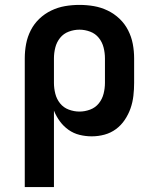

<svg xmlns="http://www.w3.org/2000/svg" viewBox="-20 -548 640 783"><path d="M81 215V-310Q81 -340 86.5 -369Q92 -398 105.5 -424.5Q119 -451 140.5 -471.5Q162 -492 189 -505Q216 -518 245 -523Q274 -528 304 -528Q334 -528 363 -523Q392 -518 419 -505Q446 -492 467.5 -471.5Q489 -451 502.5 -424.5Q516 -398 521.5 -369Q527 -340 527 -310V-210Q527 -184 524 -157.5Q521 -131 512.5 -106.5Q504 -82 489 -59.5Q474 -37 453 -21.5Q432 -6 406.5 1Q381 8 354 8Q329 8 304.5 2Q280 -4 259.5 -18.5Q239 -33 224 -53.5Q209 -74 200 -97V215ZM304 -93Q326 -93 347.5 -101Q369 -109 383 -126.5Q397 -144 402.5 -166Q408 -188 408 -210V-310Q408 -332 402.5 -354Q397 -376 383 -393.5Q369 -411 347.5 -419Q326 -427 304 -427Q282 -427 260.5 -419Q239 -411 225 -393.5Q211 -376 205.5 -354Q200 -332 200 -310V-210Q200 -188 205.5 -166Q211 -144 225 -126.5Q239 -109 260.5 -101Q282 -93 304 -93Z"/></svg>

Font: Iosevka Extended
Style: Bold
Weight: 700
Width: 7
Monospace: yes
Designer: Belleve Invis
Foundry: Belleve Invis
Version: Version 32.5.0; ttfautohint (v1.8.4)